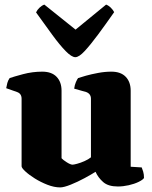

<svg xmlns="http://www.w3.org/2000/svg" viewBox="-20 -812 662 836"><path d="M242 4Q216 4 186.5 -7.5Q157 -19 131.5 -35Q106 -51 90 -66Q74 -81 74 -88V-382Q74 -404 55 -411L7 -428Q9 -440 12 -451Q15 -462 22 -472Q39 -478 80 -489Q121 -500 164 -500Q205 -500 226.5 -477.5Q248 -455 248 -417V-123Q254 -116 270.5 -105.5Q287 -95 296 -95Q301 -95 316 -99Q331 -103 348 -110.5Q365 -118 376 -127V-382Q376 -403 356 -411L303 -426Q305 -442 310.5 -454.5Q316 -467 320 -472Q331 -476 354.5 -482.5Q378 -489 407.5 -494.5Q437 -500 465 -500Q506 -500 527.5 -477.5Q549 -455 549 -417V-86L597 -83Q600 -76 603.5 -64.5Q607 -53 607 -37Q602 -29 583.5 -20Q565 -11 540.5 -5.5Q516 0 493 0Q451 0 429 -19.5Q407 -39 396 -64Q379 -53 348.5 -36.5Q318 -20 288 -8Q258 4 242 4ZM308 -563Q292 -563 266 -589.5Q240 -616 207.5 -660.5Q175 -705 137 -758Q142 -769 152 -778.5Q162 -788 173 -792L309 -683L442 -792Q453 -788 463 -778Q473 -768 477 -759Q440 -706 407 -661.5Q374 -617 349 -590Q324 -563 308 -563Z"/></svg>

Font: Texturina Black
Style: Regular
Weight: 900
Designer: Guillermo Torres Carreño
Foundry: Omnibus-Type
Version: Version 1.002; ttfautohint (v1.8.3)